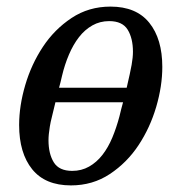

<svg xmlns="http://www.w3.org/2000/svg" viewBox="-20 -550 550 582"><path d="M195 12Q117 12 77.5 -37Q38 -86 38 -171Q38 -229 56.5 -292Q75 -355 110 -408Q145 -461 197 -495.5Q249 -530 315 -530Q393 -530 432.5 -481Q472 -432 472 -347Q472 -289 453.5 -226Q435 -163 400 -110Q365 -57 313 -22.5Q261 12 195 12ZM311 -486Q283 -486 260 -473Q237 -460 219.5 -437.5Q202 -415 189 -384.5Q176 -354 168 -320Q166 -310 163.5 -301Q161 -292 159 -284H364Q375 -331 379 -353.5Q383 -376 383 -393Q383 -434 367 -460Q351 -486 311 -486ZM199 -32Q227 -32 250 -45Q273 -58 290.5 -80.5Q308 -103 320.5 -133Q333 -163 342 -197Q345 -209 347.5 -219.5Q350 -230 353 -240H148Q142 -214 137.5 -196.5Q133 -179 131 -166Q129 -153 128 -143.5Q127 -134 127 -125Q127 -84 143 -58Q159 -32 199 -32Z"/></svg>

Font: IBM Plex Serif Text
Style: Italic
Weight: 450
Italic angle: -14°
Designer: Mike Abbink, Paul van der Laan, Pieter van Rosmalen
Foundry: Bold Monday
Version: Version 3.001